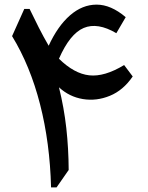

<svg xmlns="http://www.w3.org/2000/svg" viewBox="-20 -810 638 830"><path d="M523.4 -735.8 482.9 -666.5Q401.9 -714.4 342 -689.2Q282.2 -664.1 234.9 -556.2Q300.3 -491.7 365.7 -484.4Q431.2 -477.1 516.6 -528.8L553.7 -479.5Q512.7 -419.4 454.8 -395.8Q397 -372.1 338.1 -381.8Q279.3 -391.6 234.9 -432.6Q256.8 -344.2 266.6 -256.6Q276.4 -168.9 276.9 -75.2L224.6 0H200.7Q195.8 -192.9 153.1 -359.4Q110.4 -525.9 32.2 -653.8L85 -771.5H107.9Q127.9 -730 147.9 -690.4Q168 -650.9 190.4 -612.3Q229.5 -697.3 282.7 -743.7Q335.9 -790 397.7 -790Q459.5 -790 523.4 -735.8Z"/></svg>

Font: Pinar DS1 SemiBold
Style: Regular
Weight: 600
Designer: Amin Abedi
Version: Version 3.000